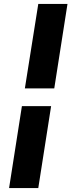

<svg xmlns="http://www.w3.org/2000/svg" viewBox="-20 -863 362 973"><path d="M26 90H174L239 -325H91ZM106 -415H255L322 -843H174Z"/></svg>

Font: Rabbid Highway Sign IV
Style: BdObl
Weight: 400
Foundry: Cannot Into Space Fonts
Version: Version 0.277